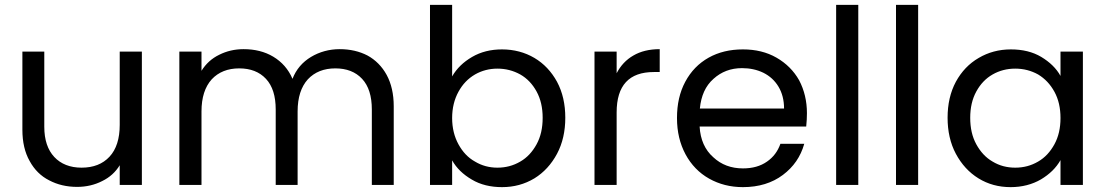

<svg xmlns="http://www.w3.org/2000/svg" viewBox="-20 -760 4547 789"><path d="M472 -548C472 -548 472 -247 472 -247C472 -247 472 -247 472 -247C472 -190 458 -146 430 -116C402 -86 364 -71 315 -71C315 -71 315 -71 315 -71C268 -71 230 -86 203 -115C176 -144 162 -185 162 -239C162 -239 162 -548 162 -548C162 -548 72 -548 72 -548C72 -548 72 -227 72 -227C72 -227 72 -227 72 -227C72 -176 82 -133 102 -98C121 -63 148 -36 182 -19C216 -1 254 8 297 8C297 8 297 8 297 8C334 8 369 0 400 -16C431 -31 455 -53 472 -81C472 -81 472 0 472 0C472 0 563 0 563 0C563 0 563 -548 563 -548C563 -548 472 -548 472 -548Z M1376 -558C1376 -558 1376 -558 1376 -558C1333 -558 1293 -547 1258 -526C1223 -505 1197 -475 1182 -436C1182 -436 1182 -436 1182 -436C1165 -476 1138 -506 1103 -527C1068 -548 1027 -558 981 -558C981 -558 981 -558 981 -558C944 -558 911 -550 881 -535C850 -520 826 -498 808 -469C808 -469 808 -548 808 -548C808 -548 717 -548 717 -548C717 -548 717 0 717 0C717 0 808 0 808 0C808 0 808 -302 808 -302C808 -302 808 -302 808 -302C808 -359 822 -403 850 -434C878 -464 916 -479 963 -479C963 -479 963 -479 963 -479C1009 -479 1046 -465 1073 -436C1100 -407 1113 -365 1113 -310C1113 -310 1113 0 1113 0C1113 0 1203 0 1203 0C1203 0 1203 -302 1203 -302C1203 -302 1203 -302 1203 -302C1203 -359 1217 -403 1245 -434C1273 -464 1311 -479 1358 -479C1358 -479 1358 -479 1358 -479C1404 -479 1441 -465 1468 -436C1495 -407 1508 -365 1508 -310C1508 -310 1508 0 1508 0C1508 0 1598 0 1598 0C1598 0 1598 -323 1598 -323C1598 -323 1598 -323 1598 -323C1598 -374 1588 -417 1569 -452C1550 -487 1523 -514 1490 -532C1457 -549 1419 -558 1376 -558Z M1838 -446C1838 -446 1838 -740 1838 -740C1838 -740 1747 -740 1747 -740C1747 -740 1747 0 1747 0C1747 0 1838 0 1838 0C1838 0 1838 -101 1838 -101C1838 -101 1838 -101 1838 -101C1856 -69 1883 -43 1919 -22C1954 -1 1996 9 2043 9C2043 9 2043 9 2043 9C2092 9 2136 -3 2176 -27C2215 -51 2246 -85 2269 -128C2292 -171 2303 -221 2303 -276C2303 -276 2303 -276 2303 -276C2303 -332 2292 -381 2269 -424C2246 -466 2215 -499 2176 -522C2137 -545 2092 -557 2043 -557C2043 -557 2043 -557 2043 -557C1997 -557 1956 -547 1920 -526C1884 -505 1857 -479 1838 -446ZM2210 -276C2210 -276 2210 -276 2210 -276C2210 -234 2202 -198 2185 -167C2168 -136 2146 -112 2118 -96C2089 -79 2058 -71 2024 -71C2024 -71 2024 -71 2024 -71C1991 -71 1960 -79 1932 -96C1903 -112 1881 -136 1864 -167C1847 -198 1838 -234 1838 -275C1838 -275 1838 -275 1838 -275C1838 -316 1847 -352 1864 -383C1881 -414 1903 -437 1932 -454C1960 -470 1991 -478 2024 -478C2024 -478 2024 -478 2024 -478C2058 -478 2089 -470 2118 -454C2146 -438 2168 -415 2185 -384C2202 -353 2210 -317 2210 -276Z M2514 -459C2514 -459 2514 -548 2514 -548C2514 -548 2423 -548 2423 -548C2423 -548 2423 0 2423 0C2423 0 2514 0 2514 0C2514 0 2514 -298 2514 -298C2514 -298 2514 -298 2514 -298C2514 -409 2565 -464 2667 -464C2667 -464 2691 -464 2691 -464C2691 -464 2691 -558 2691 -558C2691 -558 2691 -558 2691 -558C2648 -558 2612 -549 2583 -532C2553 -515 2530 -490 2514 -459Z M3296 -295C3296 -295 3296 -295 3296 -295C3296 -345 3285 -390 3264 -430C3242 -469 3211 -500 3171 -523C3131 -546 3085 -557 3033 -557C3033 -557 3033 -557 3033 -557C2980 -557 2933 -546 2892 -523C2851 -500 2819 -467 2796 -424C2773 -381 2762 -332 2762 -275C2762 -275 2762 -275 2762 -275C2762 -218 2774 -169 2797 -126C2820 -83 2853 -49 2894 -26C2935 -3 2981 9 3033 9C3033 9 3033 9 3033 9C3098 9 3153 -8 3197 -41C3241 -74 3270 -116 3285 -169C3285 -169 3187 -169 3187 -169C3187 -169 3187 -169 3187 -169C3176 -138 3158 -114 3132 -96C3105 -77 3072 -68 3033 -68C3033 -68 3033 -68 3033 -68C2985 -68 2944 -83 2911 -114C2877 -144 2858 -186 2855 -240C2855 -240 3293 -240 3293 -240C3293 -240 3293 -240 3293 -240C3295 -259 3296 -278 3296 -295ZM3202 -314C3202 -314 2856 -314 2856 -314C2856 -314 2856 -314 2856 -314C2861 -366 2879 -407 2912 -436C2944 -465 2983 -480 3029 -480C3029 -480 3029 -480 3029 -480C3061 -480 3090 -474 3117 -461C3143 -448 3164 -429 3179 -404C3194 -379 3202 -349 3202 -314Z M3416 -740C3416 -740 3416 0 3416 0C3416 0 3507 0 3507 0C3507 0 3507 -740 3507 -740C3507 -740 3416 -740 3416 -740Z M3662 -740C3662 -740 3662 0 3662 0C3662 0 3753 0 3753 0C3753 0 3753 -740 3753 -740C3753 -740 3662 -740 3662 -740Z M3874 -276C3874 -276 3874 -276 3874 -276C3874 -221 3885 -171 3908 -128C3931 -85 3962 -51 4001 -27C4040 -3 4084 9 4133 9C4133 9 4133 9 4133 9C4180 9 4222 -2 4258 -23C4293 -44 4320 -70 4338 -102C4338 -102 4338 0 4338 0C4338 0 4430 0 4430 0C4430 0 4430 -548 4430 -548C4430 -548 4338 -548 4338 -548C4338 -548 4338 -448 4338 -448C4338 -448 4338 -448 4338 -448C4321 -479 4294 -505 4259 -526C4224 -547 4182 -557 4134 -557C4134 -557 4134 -557 4134 -557C4085 -557 4041 -545 4002 -522C3962 -499 3931 -466 3908 -424C3885 -381 3874 -332 3874 -276ZM4338 -275C4338 -275 4338 -275 4338 -275C4338 -234 4330 -198 4313 -167C4296 -136 4274 -112 4246 -96C4217 -79 4186 -71 4152 -71C4152 -71 4152 -71 4152 -71C4118 -71 4087 -79 4059 -96C4031 -112 4009 -136 3992 -167C3975 -198 3967 -234 3967 -276C3967 -276 3967 -276 3967 -276C3967 -317 3975 -353 3992 -384C4009 -415 4031 -438 4059 -454C4087 -470 4118 -478 4152 -478C4152 -478 4152 -478 4152 -478C4186 -478 4217 -470 4246 -454C4274 -437 4296 -414 4313 -383C4330 -352 4338 -316 4338 -275Z"/></svg>

Font: Girnar Poppins
Style: Regular
Weight: 500
Designer: Ninad Kale (Devanagari), Jonny Pinhorn (Latin)
Foundry: Indian Type Foundry
Version: ""